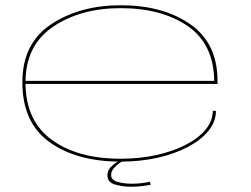

<svg xmlns="http://www.w3.org/2000/svg" viewBox="-20 -609 956 730"><path d="M439 5.5Q272 5.5 168.5 -68.5Q65 -142.5 65 -296.5Q65 -444 174.2 -516.5Q283.5 -589 439 -589Q600 -589 703.5 -516.8Q807 -444.5 807 -302V-290H77Q79 -149.5 175.5 -78.5Q274 -5.5 439 -5.5Q510 -5.5 573.2 -19.2Q636.5 -33 685 -57.8Q733.5 -82.5 761.2 -115.8Q789 -149 789 -187.5H801Q801 -146.5 772.5 -111.5Q744 -76.5 694.2 -50.2Q644.5 -24 579 -9.2Q513.5 5.5 439 5.5ZM77 -301.5H794.5Q792.5 -441 695 -509Q595.5 -578 439 -578Q286.5 -578 182 -507.5Q79 -438 77 -301.5ZM479 101Q445.5 101 417 92.5Q388.5 84 388.5 57.5Q388.5 40.5 399.5 28.2Q410.5 16 423 8.5Q435.5 1 440 0H451Q448 1.5 436 9.8Q424 18 413.2 30.2Q402.5 42.5 402.5 56.5Q402.5 75.5 426.8 82.5Q451 89.5 480.5 89.5Q500.5 89.5 519.5 87.2Q538.5 85 549.5 82L553.5 93Q543 95.5 522.8 98.2Q502.5 101 479 101Z"/></svg>

Font: Anybody UltraExpanded Thin
Style: Regular
Weight: 100
Width: 9
Designer: Tyler Finck
Foundry: Etcetera Type Company
Version: Version 1.010; ttfautohint (v1.8.3) -l 8 -r 50 -G 200 -x 14 